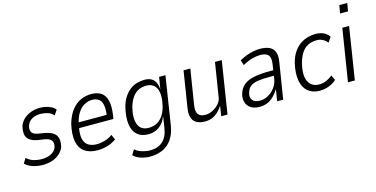

<svg xmlns="http://www.w3.org/2000/svg" viewBox="-84 -1133 3432 1752"><g transform="rotate(-15 1632.0 -256.5)"><path d="M189 8Q141 8 96 -7Q51 -22 25 -49L53 -95Q72 -77 95.5 -66Q119 -55 145.5 -50.5Q172 -46 197 -46Q249 -46 286.5 -67Q324 -88 335 -122Q345 -162 329.5 -183.5Q314 -205 267 -214L200 -224Q134 -236 109 -272.5Q84 -309 101 -381Q113 -418 141 -445Q169 -472 209.5 -487.5Q250 -503 298 -503Q324 -503 352 -497Q380 -491 404 -478.5Q428 -466 442 -447L411 -401Q388 -428 352.5 -438Q317 -448 288 -448Q241 -448 206 -428Q171 -408 159 -367Q150 -330 164 -308.5Q178 -287 222 -279L284 -269Q358 -255 384 -217Q410 -179 394 -108Q382 -76 354 -49Q326 -22 284 -7Q242 8 189 8Z M710 8Q633 8 586.5 -25Q540 -58 527 -125Q514 -192 538 -293Q561 -368 597.5 -414Q634 -460 681.5 -481.5Q729 -503 783 -503Q839 -503 875 -479Q911 -455 924.5 -402Q938 -349 925 -261L920 -231H579L588 -283H889L867 -260Q879 -334 870.5 -375Q862 -416 837 -433Q812 -450 775 -450Q741 -450 704.5 -431Q668 -412 641 -370Q614 -328 600 -258L597 -240Q584 -170 595 -127.5Q606 -85 638 -66Q670 -47 718 -47Q747 -47 786 -57Q825 -67 865 -95L886 -47Q845 -17 798.5 -4.5Q752 8 710 8Z M1156 188Q1117 188 1073 175Q1029 162 1000 133L1029 85Q1048 103 1073.5 113Q1099 123 1124.5 128Q1150 133 1171 133Q1245 133 1290 92.5Q1335 52 1348 -29L1364 -133L1362 -134Q1346 -92 1319.5 -65Q1293 -38 1261.5 -25.5Q1230 -13 1195 -13Q1127 -13 1087.5 -49.5Q1048 -86 1040 -152.5Q1032 -219 1054 -310Q1069 -365 1094 -401.5Q1119 -438 1150 -461Q1181 -484 1216.5 -493.5Q1252 -503 1288 -503Q1345 -503 1373 -469.5Q1401 -436 1403 -384L1404 -383L1422 -494H1482L1410 -34Q1398 38 1364 88.5Q1330 139 1276.5 163.5Q1223 188 1156 188ZM1211 -69Q1247 -69 1279.5 -82.5Q1312 -96 1339.5 -130Q1367 -164 1383 -223Q1409 -330 1383.5 -388.5Q1358 -447 1286 -447Q1250 -447 1217.5 -433Q1185 -419 1159 -385Q1133 -351 1115 -293Q1089 -188 1114 -128.5Q1139 -69 1211 -69Z M1724 8Q1675 8 1643.5 -10Q1612 -28 1601 -65Q1590 -102 1599 -153L1653 -494H1717L1664 -162Q1658 -124 1664.5 -99Q1671 -74 1690.5 -62Q1710 -50 1743 -50Q1777 -50 1811.5 -67.5Q1846 -85 1870.5 -113Q1895 -141 1899 -174L1950 -494H2014L1936 0H1877L1891 -92H1889Q1857 -43 1816.5 -17.5Q1776 8 1724 8Z M2240 8Q2186 8 2154 -14.5Q2122 -37 2112.5 -73Q2103 -109 2114 -148Q2130 -201 2166.5 -230Q2203 -259 2264 -271Q2325 -283 2414 -283H2456L2449 -233H2397Q2329 -233 2284 -226Q2239 -219 2213.5 -199Q2188 -179 2178 -140Q2165 -99 2186 -72.5Q2207 -46 2258 -46Q2296 -46 2333.5 -66.5Q2371 -87 2398 -123Q2425 -159 2432 -204L2452 -336Q2462 -398 2439.5 -423Q2417 -448 2365 -448Q2330 -448 2288.5 -437Q2247 -426 2196 -398L2181 -447Q2215 -466 2248.5 -478.5Q2282 -491 2314 -497Q2346 -503 2376 -503Q2427 -503 2461.5 -488Q2496 -473 2511.5 -438.5Q2527 -404 2517 -343L2462 0H2405L2422 -107H2420Q2400 -73 2373 -46.5Q2346 -20 2313 -6Q2280 8 2240 8Z M2808 8Q2740 8 2696.5 -28.5Q2653 -65 2641 -133.5Q2629 -202 2651 -298Q2668 -360 2696.5 -400Q2725 -440 2760 -462.5Q2795 -485 2831.5 -494Q2868 -503 2902 -503Q2945 -503 2977 -487.5Q3009 -472 3029 -443L2996 -395Q2979 -419 2952.5 -432Q2926 -445 2898 -445Q2872 -445 2845.5 -438.5Q2819 -432 2794 -414.5Q2769 -397 2748.5 -363.5Q2728 -330 2713 -276Q2686 -162 2717 -105.5Q2748 -49 2816 -49Q2853 -49 2885 -63Q2917 -77 2943 -99L2966 -52Q2946 -33 2920 -19.5Q2894 -6 2866 1Q2838 8 2808 8Z M3167 -625 3180 -701H3255L3242 -625ZM3074 0 3153 -494H3217L3139 0Z"/></g></svg>

Font: Nunito Sans 7pt Condensed Light
Style: Italic
Weight: 300
Width: 3
Italic angle: -9°
Designer: Vernon Adams
Foundry: Vernon Adams
Version: Version 3.101;gftools[0.9.27]